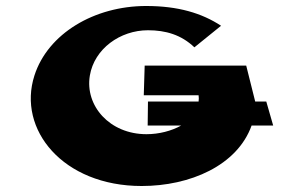

<svg xmlns="http://www.w3.org/2000/svg" viewBox="-20 -604 975 641"><path d="M820 -185H892L869 -265H832L802 -385H463L460 -286H643C644 -279 644 -272 643 -265H474L473 -185H585C553 -167 511 -156 469 -156C346 -156 263 -251 280 -352C295 -441 381 -503 474 -503C533 -503 585 -488 629 -446L718 -518C654 -560 575 -584 468 -584C295 -584 140 -492 95 -352C37 -172 190 17 453 17C614 17 772 -51 820 -185Z"/></svg>

Font: Hussar Milosc
Style: Bold
Weight: 700
Foundry: Cannot Into Space Fonts
Version: Version 1.02